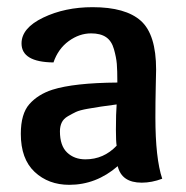

<svg xmlns="http://www.w3.org/2000/svg" viewBox="-20 -505 518 535"><path d="M303 -143Q303 -189 305 -214Q275 -210 261.5 -208Q248 -206 225 -202Q202 -198 191.5 -193Q181 -188 169 -181Q157 -174 152 -163.5Q147 -153 147 -139Q147 -99 167 -80Q187 -61 218 -61Q269 -61 305 -99Q303 -112 303 -143ZM307 -275Q307 -309 305.5 -327Q304 -345 297.5 -368Q291 -391 275.5 -401.5Q260 -412 234 -412Q201 -412 171.5 -390.5Q142 -369 129 -331Q40 -332 40 -384Q40 -427 100.5 -456Q161 -485 238 -485Q330 -485 372.5 -447Q415 -409 415 -311Q415 -308 414 -264Q413 -220 413 -178Q413 -64 432 -7Q403 4 375 4Q319 4 308 -42Q248 10 173 10Q115 10 76.5 -26Q38 -62 38 -132Q38 -188 62 -215Q86 -242 126 -255Q186 -274 307 -275Z"/></svg>

Font: Overlock
Style: Bold
Weight: 700
Designer: Dario Muhafara
Foundry: Dario Manuel Muhafara
Version: Version 1.002